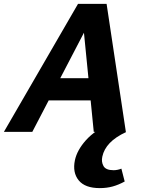

<svg xmlns="http://www.w3.org/2000/svg" viewBox="-44 -678 728 987"><path d="M438 0 381 -576H422L122 0H-24L357 -658H504L603 0ZM123 -162 188 -276H472L504 -162ZM469 289Q393 289 360.5 249Q328 209 341 146Q352 94 397.5 43Q443 -8 531 -50L604 1Q550 26 520 57.5Q490 89 482 127Q476 154 488 175.5Q500 197 540 197Q549 197 559.5 195Q570 193 580 189L597 255Q566 272 535.5 280.5Q505 289 469 289Z"/></svg>

Font: Ysabeau ExtraBold
Style: Italic
Weight: 800
Italic angle: -12°
Designer: Christian Thalmann (Catharsis Fonts)
Version: Version 2.002